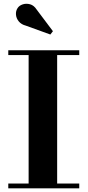

<svg xmlns="http://www.w3.org/2000/svg" viewBox="-20 -1023 476 1043"><path d="M25 0V-26H135.5V-724H25V-750H410.5V-724H290.5V-26H410.5V0ZM253.5 -835.5 119.5 -884Q96 -890 82.2 -906.5Q68.5 -923 66.8 -943Q65 -963 75.5 -979Q84.5 -993 103.2 -999.2Q122 -1005.5 143.2 -999.8Q164.5 -994 179.5 -970.5L267.5 -853.5Z"/></svg>

Font: Bodoni Moda 9pt
Style: Bold
Weight: 700
Designer: Owen Earl
Foundry: indestructible type
Version: Version 2.005